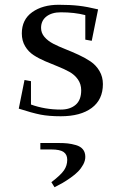

<svg xmlns="http://www.w3.org/2000/svg" viewBox="-20 -476 493 799"><path d="M58.1 -23.9 82 -143.1 108.9 -138.2V-41Q167 -20 232.9 -20Q271.5 -20 294.7 -39.8Q317.9 -59.6 317.9 -100.1Q317.9 -126 304.2 -145.5Q290.5 -165 268.8 -177Q247.1 -189 220.7 -199.5Q194.3 -210 168 -221.2Q141.6 -232.4 119.9 -246.6Q98.1 -260.7 84.5 -283.7Q70.8 -306.6 70.8 -336.9Q70.8 -394.5 114 -425.3Q157.2 -456.1 224.1 -456.1Q272.5 -456.1 307.1 -452.1Q341.8 -448.2 388.2 -437L361.8 -306.2L335 -311V-413.1Q290.5 -424.8 232.9 -424.8Q195.8 -424.8 173.3 -407.5Q150.9 -390.1 150.9 -359.9Q150.9 -338.9 165 -322.3Q179.2 -305.7 201.9 -293.9Q224.6 -282.2 252 -271.5Q279.3 -260.7 306.9 -248Q334.5 -235.4 357.2 -220Q379.9 -204.6 394 -180.4Q408.2 -156.2 408.2 -126Q408.2 -61.5 361.8 -26.9Q315.4 7.8 232.9 7.8Q183.6 7.8 148.7 1Q113.8 -5.9 58.1 -23.9ZM147.9 119.1H223.1Q245.1 119.1 261.5 120.8Q277.8 122.6 296.4 127.9Q314.9 133.3 325 145.5Q335 157.7 335 176.8Q335 192.9 326.2 209Q317.4 225.1 304.9 237.8Q292.5 250.5 273.7 263.7Q254.9 276.9 240.2 285.4Q225.6 293.9 207 303.2L193.8 282.2Q232.9 252.4 246.3 232.7Q259.8 212.9 259.8 189Q259.8 167 244.6 156.5Q229.5 146 193.8 146H147.9Z"/></svg>

Font: Dehuti Alt
Style: Bold
Weight: 700
Version: Version 1.2